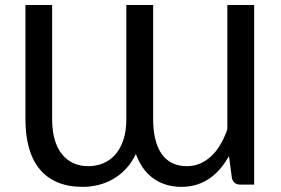

<svg xmlns="http://www.w3.org/2000/svg" viewBox="-20 -738 1122 766"><path d="M994 -718V-1.5H939Q911 -1.5 905 -28.5L893.5 -115.5Q877.5 -87 858 -64.2Q838.5 -41.5 815 -25.5Q791.5 -9.5 763.8 -1Q736 7.5 704 7.5Q669.5 7.5 640.8 -1.8Q612 -11 589.2 -28Q566.5 -45 549.8 -69.2Q533 -93.5 522 -124Q506 -89.5 482.5 -64.5Q459 -39.5 431 -23.5Q403 -7.5 372 0Q341 7.5 310.5 7.5Q253.5 7.5 210.5 -10.2Q167.5 -28 138.8 -62.5Q110 -97 95.8 -147.2Q81.5 -197.5 81.5 -262V-718H188V-262Q188 -216 198.2 -181Q208.5 -146 227.5 -122.5Q246.5 -99 273 -87Q299.5 -75 332 -75Q364.5 -75 392.2 -86.8Q420 -98.5 440.5 -122Q461 -145.5 472.5 -180.5Q484 -215.5 484 -262V-718H591V-262Q591 -219 599.2 -184.2Q607.5 -149.5 624 -125.2Q640.5 -101 666 -88Q691.5 -75 726 -75Q777.5 -75 819.5 -112Q861.5 -149 887 -222V-718Z"/></svg>

Font: Lato 2
Style: Regular
Weight: 500
Designer: Lukasz Dziedzic with Adam Twardoch and Botio Nikoltchev
Foundry: tyPoland Lukasz Dziedzic
Version: Version 2.015; 2015-08-06; http://www.latofonts.com/